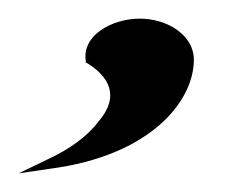

<svg xmlns="http://www.w3.org/2000/svg" viewBox="-27 -86 250 206"><path d="M-7 100 27 95C134 81 181 23 181 -22C181 -48 153 -66 123 -66C93 -66 61 -48 65 -21V-19L67 -18C97 1 97 23 79 44C67 60 48 74 24 85Z"/></svg>

Font: Charger Sport
Style: DfBdNrw
Weight: 400
Designer: Jasper
Foundry: Cannot Into Space Fonts
Version: Version 1.1